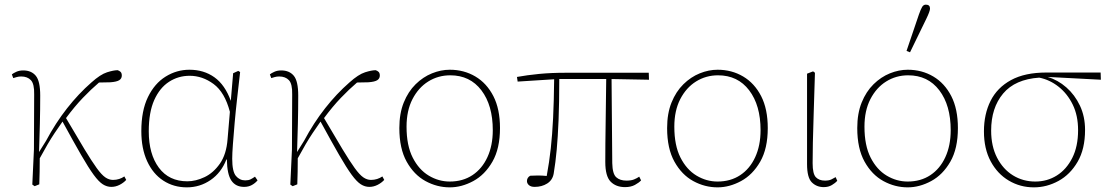

<svg xmlns="http://www.w3.org/2000/svg" viewBox="-20 -793 4774 826"><path d="M129 8 119 1 126 -150 127 -387Q128 -432 113 -448Q98 -464 71 -464Q61 -464 52 -461.5Q43 -459 37 -457L31 -473Q37 -478 50 -484Q63 -490 80 -490Q115 -490 134 -467Q153 -444 153 -382Q153 -322 151.5 -260Q150 -198 148 -139L178 -187Q219 -264 268.5 -327Q318 -390 373 -438Q412 -473 440.5 -482Q469 -491 486 -491Q493 -489 498.5 -484Q504 -479 504 -468Q504 -455 493 -448Q482 -441 455 -439L406 -438Q372 -409 336.5 -372Q301 -335 264 -285Q312 -203 343.5 -151Q375 -99 396 -70Q417 -41 433 -30Q449 -19 466 -19Q480 -19 492.5 -23Q505 -27 515 -34L523 -19Q511 -6 494 2.5Q477 11 459 11Q440 11 422.5 0Q405 -11 383 -41Q361 -71 329 -126.5Q297 -182 249 -270Q230 -243 215 -220.5Q200 -198 185 -172.5Q170 -147 151 -112Q151 -82 150.5 -54Q150 -26 149 0Z M620 -228Q620 -130 663.5 -71.5Q707 -13 786 -13Q822 -13 860 -31Q898 -49 926 -89Q954 -129 959 -194L969 -312Q947 -396 899 -431.5Q851 -467 796 -467Q747 -467 707 -441Q667 -415 643.5 -362.5Q620 -310 620 -228ZM784 13Q727 13 682.5 -16Q638 -45 613 -99.5Q588 -154 588 -229Q588 -317 616.5 -375.5Q645 -434 692.5 -463.5Q740 -493 795 -493Q857 -493 902.5 -460.5Q948 -428 973 -359V-360L983 -478L1005 -488L1013 -483Q1007 -429 1000.5 -372.5Q994 -316 989.5 -264.5Q985 -213 982 -172.5Q979 -132 979 -110Q979 -55 995 -36Q1011 -17 1035 -17Q1049 -17 1058 -21.5Q1067 -26 1077 -33L1088 -17Q1078 -5 1063.5 3Q1049 11 1030 11Q994 11 975.5 -16Q957 -43 956 -107H954Q932 -50 886 -18.5Q840 13 784 13Z M1239 8 1229 1 1236 -150 1237 -387Q1238 -432 1223 -448Q1208 -464 1181 -464Q1171 -464 1162 -461.5Q1153 -459 1147 -457L1141 -473Q1147 -478 1160 -484Q1173 -490 1190 -490Q1225 -490 1244 -467Q1263 -444 1263 -382Q1263 -322 1261.5 -260Q1260 -198 1258 -139L1288 -187Q1329 -264 1378.5 -327Q1428 -390 1483 -438Q1522 -473 1550.5 -482Q1579 -491 1596 -491Q1603 -489 1608.5 -484Q1614 -479 1614 -468Q1614 -455 1603 -448Q1592 -441 1565 -439L1516 -438Q1482 -409 1446.5 -372Q1411 -335 1374 -285Q1422 -203 1453.5 -151Q1485 -99 1506 -70Q1527 -41 1543 -30Q1559 -19 1576 -19Q1590 -19 1602.5 -23Q1615 -27 1625 -34L1633 -19Q1621 -6 1604 2.5Q1587 11 1569 11Q1550 11 1532.5 0Q1515 -11 1493 -41Q1471 -71 1439 -126.5Q1407 -182 1359 -270Q1340 -243 1325 -220.5Q1310 -198 1295 -172.5Q1280 -147 1261 -112Q1261 -82 1260.5 -54Q1260 -26 1259 0Z M1915 13Q1860 13 1810.5 -14Q1761 -41 1729.5 -97.5Q1698 -154 1698 -242Q1698 -305 1717 -352Q1736 -399 1768 -430.5Q1800 -462 1838.5 -477.5Q1877 -493 1915 -493Q1976 -493 2025 -464Q2074 -435 2102.5 -379.5Q2131 -324 2131 -242Q2131 -154 2098.5 -97.5Q2066 -41 2016 -14Q1966 13 1915 13ZM1915 -12Q1971 -12 2012.5 -39.5Q2054 -67 2077 -117Q2100 -167 2100 -233Q2100 -340 2051 -404.5Q2002 -469 1917 -469Q1865 -469 1822.5 -442.5Q1780 -416 1754.5 -366.5Q1729 -317 1729 -248Q1729 -167 1755.5 -115Q1782 -63 1824.5 -37.5Q1867 -12 1915 -12Z M2207 -442 2204 -462Q2248 -470 2299.5 -475Q2351 -480 2414 -480H2771L2772 -450L2611 -453L2614 -91Q2615 -45 2631 -30.5Q2647 -16 2675 -16Q2695 -16 2707.5 -21Q2720 -26 2730 -33L2738 -17Q2729 -7 2711.5 2.5Q2694 12 2669 12Q2630 12 2607 -11.5Q2584 -35 2584 -96Q2584 -171 2585.5 -262Q2587 -353 2588 -453H2386Q2386 -350 2383 -276.5Q2380 -203 2375 -148.5Q2370 -94 2362 -46Q2357 -18 2334 -3.5Q2311 11 2280 11Q2264 11 2255.5 3.5Q2247 -4 2247 -14Q2247 -29 2261 -37Q2277 -38 2294.5 -38Q2312 -38 2332 -36Q2343 -95 2349.5 -154.5Q2356 -214 2359.5 -285.5Q2363 -357 2364 -452Z M3067 13Q3012 13 2962.5 -14Q2913 -41 2881.5 -97.5Q2850 -154 2850 -242Q2850 -305 2869 -352Q2888 -399 2920 -430.5Q2952 -462 2990.5 -477.5Q3029 -493 3067 -493Q3128 -493 3177 -464Q3226 -435 3254.5 -379.5Q3283 -324 3283 -242Q3283 -154 3250.5 -97.5Q3218 -41 3168 -14Q3118 13 3067 13ZM3067 -12Q3123 -12 3164.5 -39.5Q3206 -67 3229 -117Q3252 -167 3252 -233Q3252 -340 3203 -404.5Q3154 -469 3069 -469Q3017 -469 2974.5 -442.5Q2932 -416 2906.5 -366.5Q2881 -317 2881 -248Q2881 -167 2907.5 -115Q2934 -63 2976.5 -37.5Q3019 -12 3067 -12Z M3524 12Q3493 12 3472.5 -8.5Q3452 -29 3452 -87V-476L3478 -486L3486 -480Q3483 -377 3480.5 -303.5Q3478 -230 3477 -179Q3476 -128 3476 -91Q3476 -45 3490 -30.5Q3504 -16 3529 -16Q3546 -16 3556.5 -21Q3567 -26 3575 -31L3582 -15Q3574 -6 3559 3Q3544 12 3524 12Z M3885 13Q3830 13 3780.5 -14Q3731 -41 3699.5 -97.5Q3668 -154 3668 -242Q3668 -305 3687 -352Q3706 -399 3738 -430.5Q3770 -462 3808.5 -477.5Q3847 -493 3885 -493Q3946 -493 3995 -464Q4044 -435 4072.5 -379.5Q4101 -324 4101 -242Q4101 -154 4068.5 -97.5Q4036 -41 3986 -14Q3936 13 3885 13ZM3885 -12Q3941 -12 3982.5 -39.5Q4024 -67 4047 -117Q4070 -167 4070 -233Q4070 -340 4021 -404.5Q3972 -469 3887 -469Q3835 -469 3792.5 -442.5Q3750 -416 3724.5 -366.5Q3699 -317 3699 -248Q3699 -167 3725.5 -115Q3752 -63 3794.5 -37.5Q3837 -12 3885 -12ZM3880 -574 3933 -730Q3941 -753 3947 -763Q3953 -773 3963 -773Q3981 -773 3981 -756Q3981 -745 3965 -712L3895 -568Z M4428 13Q4369 13 4320 -16Q4271 -45 4242 -99Q4213 -153 4213 -228Q4213 -302 4241.5 -359Q4270 -416 4329.5 -448.5Q4389 -481 4482 -481H4715L4716 -450L4488 -462H4487Q4531 -449 4567.5 -417Q4604 -385 4626 -338.5Q4648 -292 4648 -234Q4648 -152 4616 -97Q4584 -42 4533.5 -14.5Q4483 13 4428 13ZM4244 -231Q4244 -164 4269.5 -114.5Q4295 -65 4338 -38.5Q4381 -12 4434 -12Q4485 -12 4526.5 -38Q4568 -64 4593 -113.5Q4618 -163 4618 -233Q4618 -296 4595 -343Q4572 -390 4534 -420Q4496 -450 4451 -459Q4347 -452 4295.5 -390.5Q4244 -329 4244 -231Z"/></svg>

Font: Source Serif 4 SmText ExtraLight
Style: Regular
Weight: 200
Designer: Frank Grießhammer
Foundry: Adobe
Version: Version 4.005;hotconv 1.1.0;makeotfexe 2.6.0